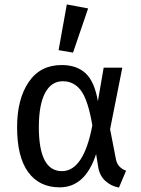

<svg xmlns="http://www.w3.org/2000/svg" viewBox="-20 -832 633 865"><path d="M281 -812 377 -794 309 -595 244 -606ZM258 -539Q326 -539 366 -501.5Q406 -464 421 -376L447 -527H531L476 -250L502 -116Q509 -77 548 -63L516 13Q481 7 454.5 -17Q428 -41 422 -82L413 -138Q364 12 249 12Q157 12 107 -56.5Q57 -125 57 -259Q57 -385 109 -462Q161 -539 258 -539ZM263 -466Q211 -466 183 -413Q155 -360 155 -259Q155 -61 259 -61Q357 -61 396 -267Q377 -380 345.5 -423Q314 -466 263 -466Z"/></svg>

Font: Fira Sans
Style: Regular
Weight: 400
Designer: Carrois Corporate & Edenspiekermann AG
Foundry: Carrois Corporate GbR & Edenspiekermann AG
Version: Version 4.106;PS 004.106;hotconv 1.0.70;makeotf.lib2.5.58329